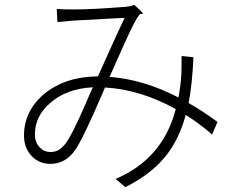

<svg xmlns="http://www.w3.org/2000/svg" viewBox="-20 -740 959 792"><path d="M497 32 457 -2Q652 -85 705 -290Q559 -371 413 -379Q409 -371 402 -353Q323 -169 290 -121Q250 -64 188 -64Q141 -64 110 -97Q79 -130 79 -181Q79 -283 164 -354Q251 -424 384 -425Q397 -454 424 -514Q473 -623 494 -666Q487 -666 466 -665Q317 -657 282 -655Q238 -651 217 -649L214 -703Q237 -701 279 -701Q363 -701 499 -712Q520 -714 534 -720Q572 -686 569 -683Q568 -682 565 -682Q559 -684 556 -680.5Q553 -677 547 -668Q546 -666 545 -665Q526 -635 469 -506Q444 -450 432 -423Q573 -412 716 -338Q725 -384 728 -432Q729 -451 729 -509L778 -504Q773 -392 758 -315Q815 -283 877 -237L855 -185Q801 -232 746 -266Q719 -164 661 -93Q601 -20 497 32ZM188 -113Q206 -113 219.5 -120Q233 -127 249 -146Q277 -182 334 -314Q353 -359 363 -380Q253 -374 187 -315Q124 -261 124 -186Q124 -152 144 -132Q162 -113 188 -113Z"/></svg>

Font: GenSekiGothic TW L
Style: Regular
Weight: 300
Version: Version 1.501;PS 1;hotconv 16.6.51;makeotf.lib2.5.65220